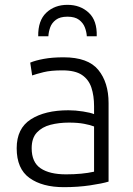

<svg xmlns="http://www.w3.org/2000/svg" viewBox="-20 -765 549 794"><path d="M244 9Q155 9 102 -29Q49 -67 49 -152Q49 -234 107.5 -271.5Q166 -309 263 -309Q292 -309 323.5 -304Q355 -299 369 -293V-326Q369 -369 358 -402.5Q347 -436 319 -455Q291 -474 238 -474Q190 -474 160 -466.5Q130 -459 113 -453L105 -506Q126 -515 161 -521.5Q196 -528 243 -528Q344 -528 386.5 -476Q429 -424 429 -339V-14Q403 -6 352.5 1.5Q302 9 244 9ZM253 -44Q320 -44 369 -55V-242Q354 -248 328 -253Q302 -258 265 -258Q224 -258 189 -249Q154 -240 132.5 -217Q111 -194 111 -152Q111 -94 148 -69Q185 -44 253 -44ZM138 -615Q137 -680 171.5 -712.5Q206 -745 259 -745Q312 -745 347 -712.5Q382 -680 380 -615H339Q338 -633 331 -651.5Q324 -670 307 -683Q290 -696 259 -696Q228 -696 211 -683Q194 -670 187.5 -651.5Q181 -633 180 -615Z"/></svg>

Font: Ubuntu Sans Light
Style: Regular
Weight: 300
Designer: Dalton Maag Ltd
Foundry: Dalton Maag Ltd
Version: Version 1.006; ttfautohint (v1.8.4.7-5d5b)